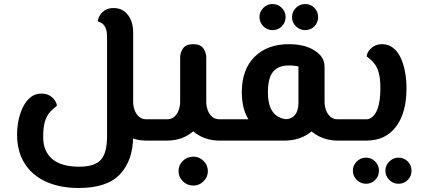

<svg xmlns="http://www.w3.org/2000/svg" viewBox="-20 -700 2109 956"><path d="M709 0Q653 0 608.5 -25Q564 -50 538.5 -94Q513 -138 513 -193H643Q643 -173 650 -152.5Q657 -132 672 -119Q687 -106 709 -106H760V0ZM372 236Q278 236 209 204.5Q140 173 102.5 113.5Q65 54 65 -30Q65 -66 72.5 -102Q80 -138 95 -168Q110 -198 132.5 -216Q155 -234 186 -234Q212 -234 229 -223Q246 -212 254.5 -198Q263 -184 263 -173Q243 -158 227.5 -140.5Q212 -123 203.5 -94.5Q195 -66 195 -18Q195 54 240.5 92Q286 130 374 130Q450 130 481.5 96.5Q513 63 513 -22V-513Q513 -549 504 -565Q495 -581 484 -586Q473 -591 467 -594Q467 -603 474.5 -618.5Q482 -634 499.5 -647Q517 -660 546 -660Q576 -660 597.5 -644.5Q619 -629 631 -602Q643 -575 643 -540V-22Q643 96 579 166Q515 236 372 236ZM760 0V-106Q771 -106 775.5 -91.5Q780 -77 780 -53Q780 -29 775.5 -14.5Q771 0 760 0Z M760 0V-106H811Q834 -106 848.5 -119Q863 -132 870 -152.5Q877 -173 877 -193V-414Q877 -437 891 -458.5Q905 -480 942 -480Q979 -480 993 -458.5Q1007 -437 1007 -414V-193Q1007 -138 981.5 -94Q956 -50 912 -25Q868 0 811 0ZM1073 0Q1017 0 972.5 -25Q928 -50 902.5 -94Q877 -138 877 -193H1007Q1007 -173 1014 -152.5Q1021 -132 1036 -119Q1051 -106 1073 -106H1124V0ZM1124 0V-106Q1135 -106 1139.5 -91.5Q1144 -77 1144 -53Q1144 -29 1139.5 -14.5Q1135 0 1124 0ZM760 0Q750 0 745 -14.5Q740 -29 740 -53Q740 -77 745 -91.5Q750 -106 760 -106ZM943.4 224Q912 224 890.5 202.6Q869 181.2 869 152.2Q869 122 890.4 101Q911.7 80 943.1 80Q972 80 993.5 101.2Q1015 122.4 1015 152.3Q1015 181 993.6 202.5Q972.3 224 943.4 224Z M1662 0Q1606 0 1561.5 -25Q1517 -50 1491.5 -94Q1466 -138 1466 -193H1596Q1596 -173 1603 -152.5Q1610 -132 1625 -119Q1640 -106 1662 -106H1713V0ZM1124 0V-106H1396Q1430 -106 1448 -127Q1466 -148 1466 -188V-369Q1459 -371 1446 -372.5Q1433 -374 1418 -374Q1366 -374 1340 -343Q1314 -312 1314 -241Q1314 -177 1337.5 -144Q1361 -111 1407 -106L1394 -1Q1336 -7 1288.5 -34.5Q1241 -62 1212.5 -113.5Q1184 -165 1184 -241Q1184 -354 1247.5 -417Q1311 -480 1418 -480Q1497 -480 1546.5 -448.5Q1596 -417 1596 -369V-188Q1596 -134 1570.5 -91.5Q1545 -49 1500 -24.5Q1455 0 1396 0ZM1124 0Q1114 0 1109 -14.5Q1104 -29 1104 -53Q1104 -77 1109 -91.5Q1114 -106 1124 -106ZM1713 0V-106Q1724 -106 1728.5 -91.5Q1733 -77 1733 -53Q1733 -29 1728.5 -14.5Q1724 0 1713 0ZM1499.4 -550Q1473 -550 1453.5 -569Q1434 -588 1434 -615Q1434 -641.9 1453.5 -660.9Q1473 -680 1499.4 -680Q1527 -680 1545.5 -660.9Q1564 -641.9 1564 -615Q1564 -588 1545.5 -569Q1527 -550 1499.4 -550ZM1337.2 -550Q1311 -550 1291.5 -569Q1272 -588 1272 -615Q1272 -641.9 1291.3 -660.9Q1310.6 -680 1336.7 -680Q1364 -680 1383 -660.9Q1402 -641.9 1402 -615Q1402 -588 1383.2 -569Q1364.5 -550 1337.2 -550Z M1713 0V-106H1805Q1816 -106 1826 -112Q1836 -118 1845 -129.5Q1854 -141 1860.5 -159.5Q1867 -178 1870.5 -203.5Q1874 -229 1874 -261Q1874 -310 1865.5 -339Q1857 -368 1842 -386Q1827 -404 1806 -419Q1806 -430 1814.5 -444Q1823 -458 1840.5 -469Q1858 -480 1883 -480Q1914 -480 1937 -462Q1960 -444 1974.5 -413.5Q1989 -383 1996.5 -343.5Q2004 -304 2004 -260Q2004 -139 1952 -69.5Q1900 0 1805 0ZM1713 0Q1703 0 1698 -14.5Q1693 -29 1693 -53Q1693 -77 1698 -91.5Q1703 -106 1713 -106ZM1964.4 215Q1938 215 1918.5 196Q1899 177 1899 150Q1899 123.1 1918.5 104.1Q1938 85 1964.4 85Q1992 85 2010.5 104.1Q2029 123.1 2029 150Q2029 177 2010.5 196Q1992 215 1964.4 215ZM1802.2 215Q1776 215 1756.5 196Q1737 177 1737 150Q1737 123.1 1756.3 104.1Q1775.6 85 1801.7 85Q1829 85 1848 104.1Q1867 123.1 1867 150Q1867 177 1848.2 196Q1829.5 215 1802.2 215Z"/></svg>

Font: El Messiri
Style: Regular
Weight: 400
Designer: Mohamed Gaber
Foundry: Kief Type Foundry
Version: Version 2.020